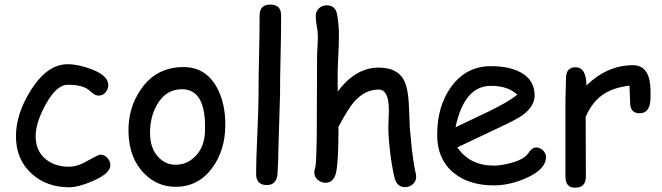

<svg xmlns="http://www.w3.org/2000/svg" viewBox="-20 -806 2959 858"><path d="M288.6 30.8Q188.5 30.8 121.6 -29.8Q51.3 -93.3 51.3 -197.3Q51.3 -296.4 117.2 -401.9Q190.4 -519 282.2 -519Q330.1 -519 389.2 -496.6Q463.9 -467.8 463.9 -426.3Q463.9 -407.7 451.7 -393.3Q439.5 -378.9 421.4 -378.9Q407.2 -378.9 396.7 -387.5Q386.2 -396 376.5 -404.3Q347.7 -427.2 282.2 -427.2Q232.4 -427.2 183.6 -338.4Q139.2 -256.8 139.2 -197.3Q139.2 -132.8 183.1 -95.7Q224.1 -61 288.6 -61Q317.9 -61 351.1 -76.7L407.7 -106.9Q422.4 -114.7 428.7 -114.7Q446.8 -114.7 460 -100.3Q473.1 -85.9 473.1 -67.4Q473.1 -31.7 397.9 1.5Q332 30.8 288.6 30.8Z M764.6 28.8Q682.6 28.8 623.5 -31.7Q557.6 -99.1 554.2 -212.9Q551.3 -323.2 609.9 -407.2Q678.2 -506.3 800.3 -506.3Q897.9 -506.3 948.2 -417Q988.3 -344.7 986.8 -243.2Q985.4 -134.8 930.2 -58.1Q867.7 28.8 764.6 28.8ZM793.9 -407.2Q722.2 -407.7 682.1 -338.9Q650.4 -283.7 650.4 -212.9Q650.4 -142.1 689 -102.5Q721.2 -69.8 764.6 -69.8Q815.4 -69.8 852.1 -106.9Q893.6 -147.9 896 -217.8Q902.8 -406.7 793.9 -407.2Z M1231.4 -383.8 1224.1 -141.1Q1224.1 -102.5 1220.2 -27.8Q1215.3 21 1172.4 21Q1124.5 21 1124.5 -28.8Q1124.5 -87.9 1129.9 -206.3Q1135.3 -324.7 1135.3 -383.8Q1135.3 -460.9 1137.7 -560.3Q1140.1 -659.7 1140.1 -736.8Q1140.1 -785.6 1188 -785.6Q1236.3 -785.6 1236.3 -736.8Q1236.3 -659.7 1233.9 -560.3Q1231.4 -460.9 1231.4 -383.8Z M1790 30.3Q1755.4 30.3 1744.6 -6.8Q1733.4 -46.9 1724.1 -120.6Q1715.3 -191.4 1715.3 -236.8Q1715.3 -249.5 1716.6 -275.4Q1717.8 -301.3 1717.8 -314Q1717.8 -405.8 1671.9 -405.8Q1609.9 -405.8 1561 -349.6Q1536.1 -320.8 1492.7 -239.7Q1492.7 -53.7 1477.1 -19.5Q1463.4 10.7 1434.6 10.7Q1414.6 10.7 1399.4 -2.9Q1384.3 -16.6 1384.3 -36.1Q1384.3 -43 1388.7 -57.6Q1392.6 -69.8 1394 -128.9L1395.5 -201.2L1397 -560.1Q1400.4 -620.6 1400.4 -641.6Q1400.4 -666.5 1395.8 -688.7Q1391.1 -710.9 1391.1 -734.9Q1391.1 -755.4 1405.3 -768.8Q1419.4 -782.2 1439.9 -782.2Q1480 -782.2 1486.8 -739.3Q1494.6 -691.9 1494.6 -653.8Q1494.6 -602.5 1491.2 -546.9Q1488.3 -493.7 1488.8 -439.9L1489.3 -397Q1529.3 -450.7 1575 -477.3Q1620.6 -503.9 1671.9 -503.9Q1752.9 -503.9 1783.2 -451.2Q1804.7 -414.1 1807.6 -326.2L1811.5 -232.9L1821.3 -131.3Q1828.1 -74.2 1837.9 -30.8Q1839.8 -22.5 1839.8 -16.6Q1839.8 3.4 1825.2 16.8Q1810.5 30.3 1790 30.3Z M2187 22.5Q2076.7 22.5 2008.3 -32.7Q1933.6 -93.8 1933.6 -203.6Q1933.6 -330.6 1995.1 -416.5Q2062 -510.3 2173.8 -510.3Q2254.9 -510.3 2306.2 -482.9Q2369.1 -449.2 2369.1 -379.4Q2369.1 -330.6 2314 -290.5Q2289.6 -272.9 2210.4 -235.8L2023.9 -147.5Q2051.3 -106.9 2092 -86.4Q2132.8 -65.9 2187 -65.9Q2220.7 -65.9 2266.1 -78.6Q2323.7 -94.7 2340.3 -120.8Q2356.9 -147 2376 -147Q2393.1 -147 2406.5 -134Q2419.9 -121.1 2419.9 -104Q2419.9 -49.8 2332.5 -10.7Q2257.8 22.5 2187 22.5ZM2173.8 -422.4Q2114.3 -422.4 2074.7 -376.2Q2035.2 -330.1 2015.6 -237.3L2165.5 -308.6Q2253.9 -351.6 2291.5 -383.3Q2249.5 -422.4 2173.8 -422.4Z M2886.7 -360.8Q2883.3 -299.8 2837.9 -299.8Q2795.9 -299.8 2795.9 -348.1Q2795.9 -357.4 2794.4 -382.3L2793 -423.3Q2715.8 -414.1 2669.4 -379.9Q2626 -348.1 2597.2 -284.2L2598.1 -16.6Q2598.1 32.7 2549.8 32.7Q2506.8 32.7 2506.8 -16.6V-359.4Q2506.8 -375.5 2508.1 -407.7Q2509.3 -439.9 2509.3 -456.1Q2509.3 -505.4 2552.2 -505.4Q2600.1 -505.4 2600.6 -424.3Q2694.3 -514.6 2808.6 -514.6Q2848.1 -514.6 2867.7 -484.9Q2887.2 -455.1 2887.2 -395Q2887.2 -369.6 2886.7 -360.8Z"/></svg>

Font: Candra Sangkala
Style: Regular
Weight: 400
Designer: R.S. Wihananto
Foundry: R.S. Wihananto
Version: Version 2.0.1